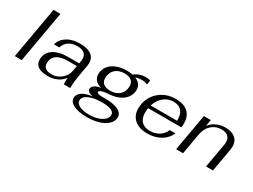

<svg xmlns="http://www.w3.org/2000/svg" viewBox="-60 -1348 2907 2208"><g transform="rotate(30 1393.5 -244.5)"><path d="M173 -683H265L145 0H53Z M320 -109Q320 -198 391 -248Q462 -298 590 -298H736L742 -334Q744 -344 744 -362Q744 -408 713 -433.5Q682 -459 620 -459Q554 -459 509 -428.5Q464 -398 446 -342H374Q398 -418 465.5 -459Q533 -500 632 -500Q731 -500 782.5 -463.5Q834 -427 834 -359Q834 -343 831 -323L803 -161Q795 -114 791.5 -77.5Q788 -41 789 0H703L702 -40Q702 -56 704 -86Q628 10 494 10Q408 10 364 -21Q320 -52 320 -109ZM716 -188 728 -257H607Q511 -257 461.5 -220.5Q412 -184 412 -114Q412 -72 440.5 -50.5Q469 -29 524 -29Q570 -29 611.5 -50.5Q653 -72 681 -108.5Q709 -145 716 -188Z M1458 -493Q1411 -493 1375 -480Q1417 -463 1439 -433.5Q1461 -404 1461 -363Q1461 -306 1428 -261Q1395 -216 1335.5 -190Q1276 -164 1197 -161Q1150 -159 1118 -147.5Q1086 -136 1086 -120Q1086 -109 1104.5 -103Q1123 -97 1151 -97H1194Q1308 -97 1369.5 -67.5Q1431 -38 1431 17Q1431 68 1391.5 108.5Q1352 149 1281.5 171.5Q1211 194 1121 194Q1009 194 944 162.5Q879 131 879 78Q879 29 926.5 -3.5Q974 -36 1064 -47Q1023 -52 1003.5 -67.5Q984 -83 984 -103Q984 -132 1016 -153Q1048 -174 1095 -179Q988 -209 988 -303Q988 -361 1021.5 -405.5Q1055 -450 1115.5 -475Q1176 -500 1254 -500Q1291 -500 1333 -493Q1363 -518 1400 -531Q1437 -544 1477 -544Q1518 -544 1542 -535L1532 -478Q1500 -493 1458 -493ZM1370 -361Q1370 -409 1338 -434Q1306 -459 1246 -459Q1170 -459 1124.5 -416Q1079 -373 1079 -300Q1079 -253 1110.5 -228Q1142 -203 1201 -203Q1278 -203 1324 -245.5Q1370 -288 1370 -361ZM951 69Q951 108 999 132.5Q1047 157 1129 157Q1192 157 1243 140.5Q1294 124 1323.5 95.5Q1353 67 1353 32Q1353 -5 1309.5 -23Q1266 -41 1193 -41Q1083 -41 1017 -11Q951 19 951 69Z M1675 -186Q1675 -113 1714 -72Q1753 -31 1826 -31Q1895 -31 1947 -64Q1999 -97 2022 -154H2097Q2065 -77 1989 -33.5Q1913 10 1815 10Q1706 10 1644.5 -43.5Q1583 -97 1583 -190Q1583 -277 1625 -348Q1667 -419 1740 -459.5Q1813 -500 1903 -500Q2011 -500 2068 -448.5Q2125 -397 2125 -302Q2125 -273 2121 -248H1680Q1675 -215 1675 -186ZM1690 -289H2041Q2044 -370 2008 -414.5Q1972 -459 1898 -459Q1825 -459 1769.5 -413Q1714 -367 1690 -289Z M2281 -490H2373L2358 -404Q2390 -448 2445 -474Q2500 -500 2563 -500Q2648 -500 2695 -460.5Q2742 -421 2742 -352Q2742 -333 2739 -313L2684 0H2592L2649 -323Q2652 -341 2652 -356Q2652 -406 2622 -432.5Q2592 -459 2535 -459Q2459 -459 2404.5 -409.5Q2350 -360 2336 -279L2287 0H2195Z"/></g></svg>

Font: Fahkwang
Style: Italic
Weight: 400
Italic angle: -10°
Version: Version 1.000; ttfautohint (v1.6)